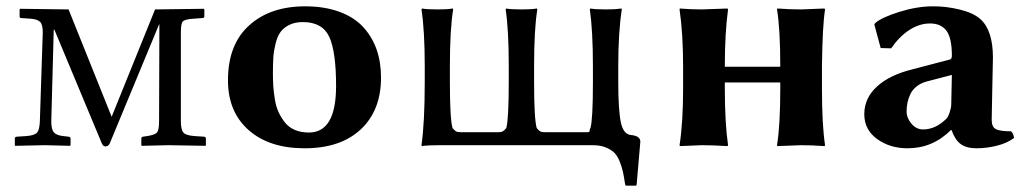

<svg xmlns="http://www.w3.org/2000/svg" viewBox="-20 -459 3234 607"><path d="M43 -431.2 42 -429.2V-407.2C42 -404 43.6 -402.2 46.9 -401.9L76.2 -399.9C90.5 -398.9 100.6 -395.7 106.4 -390.1C112.3 -384.6 115.2 -373.5 115.2 -356.9L106 -75.2C105.3 -57.3 102.3 -45.4 96.9 -39.6C91.6 -33.7 80.2 -30.1 63 -28.8L33.2 -26.9C29 -26.2 26.9 -24.6 26.9 -22V0L27.8 2L122.1 0L201.2 2L203.1 0V-21C203.1 -24.3 201 -26.2 196.8 -26.9L180.2 -28.8C165.2 -30.4 155.1 -34.5 149.9 -41C144.7 -47.2 142.1 -58.6 142.1 -75.2L149.9 -365.2H151.9L301.8 -5.9C304.7 0.7 308.4 3.9 313 3.9C319.5 3.9 324.2 0.7 327.1 -5.9L482.9 -381.8H483.9L482.9 -76.2C482.9 -57.9 480.9 -46.1 476.8 -40.8C472.7 -35.4 462.1 -31.4 444.8 -28.8L432.1 -26.9C428.5 -26.2 426.8 -24.3 426.8 -21V0L428.2 2L513.2 0L629.9 2L630.9 0V-21C630.9 -24.6 628.9 -26.5 625 -26.9L595.2 -28.8C576.7 -30.1 564.8 -33.9 559.6 -40.3C554.4 -46.6 551.8 -58.6 551.8 -76.2V-356.9C551.8 -375.5 553.9 -387 558.1 -391.4C562.3 -395.8 573.6 -398.6 591.8 -399.9L620.1 -401.9C624 -402.2 626 -404 626 -407.2V-429.2L624 -431.2L470.2 -429.2L333 -89.8L196.8 -429.2Z M700.7 -205.1C700.7 -138.7 722.4 -86.3 765.9 -47.9C809.3 -9.4 868.3 9.8 942.9 9.8C1018.7 9.8 1078 -10.2 1120.6 -50C1163.2 -89.9 1184.6 -144.5 1184.6 -213.9C1184.6 -246.1 1179.9 -275.6 1170.7 -302.2C1161.4 -328.9 1147.3 -352.6 1128.4 -373.3C1109.5 -394 1084.5 -410.1 1053.2 -421.6C1022 -433.2 985.8 -439 944.8 -439C870.9 -439 811.8 -418.8 767.3 -378.4C722.9 -338.1 700.7 -280.3 700.7 -205.1ZM937.5 -389.2C978.5 -389.2 1006.3 -373.7 1020.8 -342.8C1035.2 -311.8 1042.5 -259.9 1042.5 -187C1042.5 -89 1013.8 -40 956.5 -40C939.9 -40 925.1 -42.8 912.1 -48.3C899.1 -53.9 888.6 -61.8 880.6 -72C872.6 -82.3 866 -93.2 860.6 -104.7C855.2 -116.3 851.3 -129.8 848.9 -145.3C846.4 -160.7 844.8 -174.6 844 -187C843.2 -199.4 842.8 -213.1 842.8 -228C842.8 -247.9 843.3 -264.7 844.2 -278.6C845.2 -292.4 847.6 -306.8 851.3 -321.8C855.1 -336.8 860.3 -348.8 866.9 -357.9C873.6 -367 882.9 -374.5 894.8 -380.4C906.7 -386.2 920.9 -389.2 937.5 -389.2Z M1365.7 0H1853.5C1869.1 0 1882.6 2.2 1893.8 6.6C1905 11 1914.1 16.4 1920.9 22.7C1927.7 29.1 1933.6 38.2 1938.5 50C1943.4 61.9 1946.9 73.1 1949.2 83.5C1951.5 93.9 1953.9 107.7 1956.5 125L1958.5 127.9H1990.7L1992.7 125L2004.4 -11.2C2004.4 -23.3 1994.5 -30.3 1974.6 -32.2C1958.7 -33.5 1948 -47.1 1942.6 -73C1937.3 -98.9 1934.6 -141.3 1934.6 -200.2V-249C1934.6 -320.6 1938.3 -380.7 1945.8 -429.2L1944.8 -432.1L1940.4 -431.6C1937.2 -431 1931.5 -430.4 1923.3 -429.9C1915.2 -429.4 1905.9 -429.2 1895.5 -429.2C1872.7 -429.2 1856.4 -430.2 1846.7 -432.1L1844.7 -429.2C1851.2 -384.3 1854.5 -324.2 1854.5 -249V-200.2C1854.5 -121.1 1851.9 -72.4 1846.7 -54.2C1845.1 -51.9 1844.2 -49.6 1844.2 -47.1C1844.2 -44.7 1843.8 -43.1 1842.8 -42.2C1841.8 -41.4 1839 -41 1834.5 -41H1702.6C1695.8 -41 1690.8 -42 1687.5 -43.9C1684.2 -45.9 1680.7 -49.3 1676.8 -54.2C1671.2 -73.4 1668.5 -122.1 1668.5 -200.2V-250C1668.5 -327.5 1671.9 -387.2 1678.7 -429.2L1677.7 -432.1L1672.9 -431.6C1669.9 -431 1664.4 -430.4 1656.2 -429.9C1648.1 -429.4 1638.8 -429.2 1628.4 -429.2C1605.6 -429.2 1589.7 -430.2 1580.6 -432.1L1578.6 -429.2C1585.1 -386.9 1588.4 -327.1 1588.4 -250V-200.2C1588.4 -121.1 1585.8 -72.4 1580.6 -54.2C1576.7 -49.3 1573.1 -45.9 1569.8 -43.9C1566.6 -42 1561.5 -41 1554.7 -41H1436.5C1429.7 -41 1424.6 -42 1421.4 -43.9C1418.1 -45.9 1414.6 -49.3 1410.6 -54.2C1405.1 -73.4 1402.3 -122.1 1402.3 -200.2V-250C1402.3 -327.5 1405.8 -387.2 1412.6 -429.2L1411.6 -432.1L1407.2 -431.6C1404.3 -431 1398.8 -430.4 1390.6 -429.9C1382.5 -429.4 1373.2 -429.2 1362.8 -429.2C1340 -429.2 1323.9 -430.2 1314.5 -432.1L1312.5 -429.2C1319.3 -384.6 1322.8 -324.9 1322.8 -250V-200.2C1322.8 -114.3 1319.3 -47.5 1312.5 0L1313.5 2.9L1318.8 2C1322.4 1.6 1328.6 1.2 1337.4 0.7C1346.2 0.2 1355.6 0 1365.7 0Z M2578.6 -250C2579.6 -334.3 2582.8 -394 2588.4 -429.2L2586.4 -432.1L2512.7 -429.2C2489.3 -429.2 2464.2 -430.2 2437.5 -432.1L2436.5 -429.2C2443.4 -387.2 2446.8 -327.5 2446.8 -250V-248H2271.5V-249C2271.5 -319 2274.9 -379.1 2281.7 -429.2L2279.8 -432.1L2198.7 -429.2C2175.3 -429.2 2152.2 -430.2 2129.4 -432.1L2128.4 -429.2C2135.9 -378.1 2139.6 -318 2139.6 -249V-180.2C2139.6 -108.6 2135.9 -48.5 2128.4 0L2129.4 2.9L2198.7 0C2221.5 0 2248.5 1 2279.8 2.9L2281.7 0C2274.9 -47.2 2271.5 -107.3 2271.5 -180.2V-198.2H2446.8V-179.2C2446.8 -102.1 2443.4 -42.3 2436.5 0L2437.5 2.9L2512.7 0C2535.5 0 2560.1 1 2586.4 2.9L2588.4 0C2581.9 -42.3 2578.6 -102.1 2578.6 -179.2Z M2989.3 -222.2 2987.3 -128.9C2987.3 -122.1 2985.7 -113.8 2982.4 -104C2979.2 -94.2 2975.7 -87.6 2972.2 -84C2949.4 -61.2 2924.8 -49.8 2898.4 -49.8C2884.1 -49.8 2871.8 -55.8 2861.6 -67.9C2851.3 -79.9 2846.2 -92.9 2846.2 -106.9C2846.2 -116.7 2847.2 -126.1 2849.1 -135.3C2851.1 -144.4 2854.2 -153.4 2858.6 -162.4C2863 -171.3 2869.5 -179.2 2878.2 -186C2886.8 -192.9 2897.1 -197.9 2909.2 -201.2ZM3115.2 -80.1C3115.2 -91.1 3115.9 -126.1 3117.2 -185.1C3118.5 -244 3119.1 -274.6 3119.1 -276.9C3119.1 -334.5 3105.8 -375.2 3079.1 -398.9C3064.5 -411.9 3042.6 -422 3013.4 -429C2984.3 -436 2956.2 -439.3 2929.2 -439C2895.7 -439 2860.3 -433.1 2823 -421.4C2785.7 -409.7 2760.4 -397.9 2747.1 -386.2L2744.1 -381.8L2764.2 -307.1L2797.4 -306.2C2814.6 -331.2 2833.8 -350.6 2855 -364.3C2876.1 -377.9 2897.9 -384.8 2920.4 -384.8C2943.5 -384.8 2960.8 -377.1 2972.2 -361.8C2983.6 -346.5 2989.3 -320.3 2989.3 -283.2C2989.3 -276.4 2987.3 -272.3 2983.4 -271L2866.2 -240.2C2817.7 -228.5 2779.9 -210.4 2752.9 -185.8C2725.9 -161.2 2712.4 -132 2712.4 -98.1C2712.4 -65.3 2725.9 -39.1 2752.9 -19.5C2779.9 0 2812 9.8 2849.1 9.8C2902.2 9.8 2947.9 -9.4 2986.3 -47.9H2988.3C2995.4 -27.3 3005 -12.6 3017.1 -3.7C3029.1 5.3 3045.9 9.8 3067.4 9.8C3088.9 9.8 3110.5 7 3132.3 1.5C3154.1 -4.1 3172 -12.2 3186 -22.9C3184.4 -33 3181.2 -40 3176.3 -43.9C3153.8 -43.9 3138 -46.1 3128.9 -50.5C3119.8 -54.9 3115.2 -64.8 3115.2 -80.1Z"/></svg>

Font: Linux Biolinum G
Style: Bold
Weight: 700
Designer: Philipp H. Poll
Foundry: Philipp H. Poll
Version: Version 1.1.0